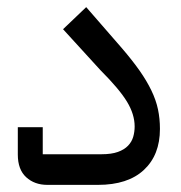

<svg xmlns="http://www.w3.org/2000/svg" viewBox="-20 -519 508 539"><path d="M113 0Q77 0 53.5 -21.5Q30 -43 30 -85V-162H100V-86H265Q293 -86 311 -92.5Q329 -99 339.5 -110Q350 -121 354 -135Q358 -149 358 -164Q358 -198 336.5 -233.5Q315 -269 262 -322L157 -437L222 -499L322 -384Q352 -349 372 -320.5Q392 -292 405 -265Q418 -238 423.5 -212Q429 -186 429 -157Q429 -84 384 -42Q339 0 255 0Z"/></svg>

Font: IBM Plex Sans Arabic
Style: Regular
Weight: 400
Designer: Mike Abbink, Paul van der Laan, Pieter van Rosmalen, Wael Morcos, Khajak Apelian
Foundry: Bold Monday
Version: Version 1.005